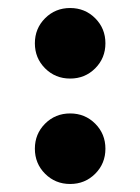

<svg xmlns="http://www.w3.org/2000/svg" viewBox="-20 -451 350 479"><path d="M92.5 -17.5Q67 -43 67 -80Q67 -117 92.5 -142.5Q118 -168 155 -168Q192 -168 217.5 -142.5Q243 -117 243 -80Q243 -43 217.5 -17.5Q192 8 155 8Q118 8 92.5 -17.5ZM92.5 -280.5Q67 -306 67 -343Q67 -380 92.5 -405.5Q118 -431 155 -431Q192 -431 217.5 -405.5Q243 -380 243 -343Q243 -306 217.5 -280.5Q192 -255 155 -255Q118 -255 92.5 -280.5Z"/></svg>

Font: Montreal
Style: Bold
Weight: 700
Designer: Julieta Ulanovsky, usr_local_share
Foundry: Julieta Ulanovsky, usr_local_share
Version: Version 2.001